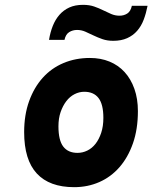

<svg xmlns="http://www.w3.org/2000/svg" viewBox="-20 -763 631 795"><path d="M449 -594Q424 -594 404 -601Q384 -608 366.5 -616.5Q349 -625 333 -632Q317 -639 299 -639Q281 -639 266.5 -630Q252 -621 247 -598H183Q188 -629 198.5 -655.5Q209 -682 226 -701.5Q243 -721 267 -732Q291 -743 324 -743Q350 -743 370 -736Q390 -729 407 -720.5Q424 -712 440.5 -705Q457 -698 475 -698Q493 -698 507 -707Q521 -716 526 -739H591Q585 -708 575 -681.5Q565 -655 548 -635.5Q531 -616 506.5 -605Q482 -594 449 -594ZM287 12Q185 12 132.5 -44.5Q80 -101 80 -216Q80 -287 100.5 -344Q121 -401 157 -441Q193 -481 243 -502Q293 -523 352 -523Q397 -523 433.5 -508Q470 -493 496 -464.5Q522 -436 536.5 -395Q551 -354 551 -303Q551 -228 530.5 -169.5Q510 -111 474.5 -70.5Q439 -30 391 -9Q343 12 287 12ZM301 -130Q322 -130 341.5 -139.5Q361 -149 375.5 -167.5Q390 -186 399 -213Q408 -240 408 -275Q408 -331 388 -357Q368 -383 329 -383Q308 -383 288.5 -373Q269 -363 254.5 -344Q240 -325 231 -299Q222 -273 222 -240Q222 -182 242 -156Q262 -130 301 -130Z"/></svg>

Font: Overpass Heavy
Style: Italic
Weight: 900
Italic angle: -10°
Designer: Delve Withrington, Dave Bailey
Foundry: Delve Fonts
Version: Version 3.000;DELV;Overpass